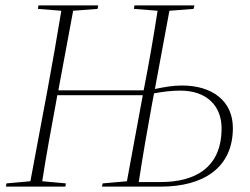

<svg xmlns="http://www.w3.org/2000/svg" viewBox="-20 -694 928 714"><path d="M546 -311 553 -347C587 -353 616 -357 651 -357C749 -357 804 -300 804 -217C804 -69 704 -17 577 -17H496C511 -115 528 -213 546 -311ZM478 -661 566 -654C551 -557 534 -459 515 -362L514 -358H197L252 -654L343 -661L345 -674H123L121 -661L208 -654C192 -557 175 -459 157 -362L93 -20L4 -12L2 0H223L225 -12L137 -20C152 -117 170 -214 188 -311L193 -340H511L452 -20L362 -12L359 0H578C735 0 846 -69 846 -218C846 -318 770 -376 657 -376C621 -376 590 -370 556 -363L610 -654L700 -661L703 -674H480Z"/></svg>

Font: Source Serif 4 Display Light
Style: Italic
Weight: 300
Italic angle: -12°
Designer: Frank Grießhammer
Foundry: Adobe Systems Incorporated
Version: Version 4.004;hotconv 1.0.117;makeotfexe 2.5.65602